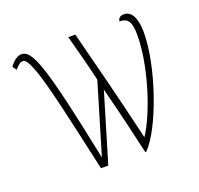

<svg xmlns="http://www.w3.org/2000/svg" viewBox="-101 -656 792 766"><g transform="rotate(-20 295.0 -273.0)"><path d="M203 0H234L321 -291C353 -167 373 -79 391 0H395C466 -70 549 -306 549 -450C549 -508 533 -546 498 -546C481 -546 473 -536 473 -525C508 -525 521 -506 521 -450C521 -320 462 -137 408 -57C362 -253 323 -404 289 -536H259C280 -460 299 -386 310 -337L221 -39C135 -458 106 -536 59 -536C37 -536 18 -513 9 -501L21 -484C31 -493 39 -508 57 -508C96 -508 145 -254 203 0Z"/></g></svg>

Font: Noto Serif ExtraCondensed Thin
Style: Regular
Weight: 100
Width: 2
Designer: Monotype Design Team
Foundry: Monotype Imaging Inc.
Version: Version 2.013